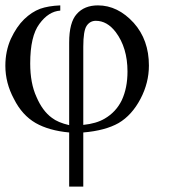

<svg xmlns="http://www.w3.org/2000/svg" viewBox="-20 -481 643 717"><path d="M238.3 -13.7Q238.3 -90.8 238.3 -322.3Q238.3 -397.5 266.6 -428.7Q294.9 -460.9 345.7 -460.9Q419.9 -460.9 479.5 -395.5Q536.1 -332 536.1 -236.3Q536.1 -171.9 504.9 -112.3Q472.7 -50.8 422.9 -21.5Q373 6.8 291 13.7Q291 81.1 291 215.8Q277.3 215.8 238.3 215.8Q238.3 165 238.3 13.7Q163.1 6.8 113.3 -21.5Q62.5 -50.8 32.2 -111.3Q0 -170.9 0 -235.4Q0 -290 20.5 -335.9Q42 -381.8 70.3 -409.2Q98.6 -436.5 129.9 -448.2Q160.2 -459 205.1 -460.9Q205.1 -454.1 205.1 -441.4Q161.1 -438.5 127 -391.6Q92.8 -345.7 92.8 -244.1Q92.8 -169.9 116.2 -119.1Q138.7 -66.4 173.8 -41Q196.3 -23.4 238.3 -13.7ZM291 -14.6Q339.8 -19.5 371.1 -38.1Q413.1 -62.5 434.6 -106.4Q456.1 -152.3 456.1 -213.9Q456.1 -302.7 412.1 -361.3Q379.9 -403.3 337.9 -403.3Q316.4 -403.3 303.7 -384.8Q291 -366.2 291 -306.6Q291 -282.2 291 -233.4Q291 -178.7 291 -14.6Z"/></svg>

Font: Griech2
Style: Regular
Weight: 400
Version: 001.007